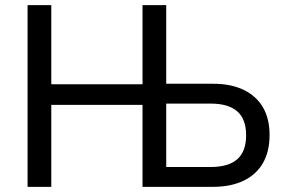

<svg xmlns="http://www.w3.org/2000/svg" viewBox="-20 -725 1114 745"><path d="M87 0V-705H179V-398H533V-705H625V-400H808Q876 -400 925 -376.5Q974 -353 1000 -309Q1026 -265 1026 -201Q1026 -137 1000 -92Q974 -47 924.5 -23.5Q875 0 807 0H533V-318H179V0ZM625 -77H797Q867 -77 901 -107.5Q935 -138 935 -200Q935 -263 900.5 -293Q866 -323 798 -323H625Z"/></svg>

Font: Nunito Sans 10pt SemiCondensed Medium
Style: Regular
Weight: 500
Width: 4
Designer: Vernon Adams
Foundry: Vernon Adams
Version: Version 3.101;gftools[0.9.27]